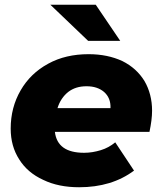

<svg xmlns="http://www.w3.org/2000/svg" viewBox="-20 -779 678 808"><path d="M620 -313C620 -287 616 -257 609 -224H211C218 -165 259 -136 334 -136C358 -136 381 -140 404 -147C427 -154 447 -165 465 -180L544 -61C481 -14 404 9 313 9C256 9 205 -1 162 -22C118 -42 84 -71 61 -108C37 -145 25 -188 25 -238C25 -297 39 -351 67 -399C94 -446 133 -484 183 -511C232 -538 289 -551 353 -551C407 -551 454 -541 495 -522C535 -502 566 -474 588 -438C609 -402 620 -360 620 -313ZM344 -416C313 -416 288 -408 267 -392C246 -375 231 -353 222 -324H445C446 -353 437 -375 418 -392C399 -408 375 -416 344 -416ZM351 -607 192 -759H383L486 -607Z"/></svg>

Font: My Font
Style: Italic
Weight: 500
Designer: Julieta Ulanovsky
Foundry: Julieta Ulanovsky
Version: ""